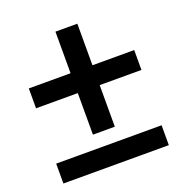

<svg xmlns="http://www.w3.org/2000/svg" viewBox="-123 -782 846 890"><g transform="rotate(-20 300.0 -337.0)"><path d="M40 -371V-469H246V-674H354V-469H560V-371H354V-166H246V-371ZM40 0V-98H560V0Z"/></g></svg>

Font: Tektur Condensed Medium
Style: Regular
Weight: 500
Width: 3
Designer: Adam Jagosz
Foundry: Adam Jagosz
Version: Version 1.005;gftools[0.9.30]